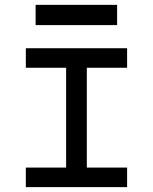

<svg xmlns="http://www.w3.org/2000/svg" viewBox="-20 -767 626 787"><path d="M85.9 -569.3H501V-489.3H335.9V-80.1H501V0H85.9V-80.1H251V-489.3H85.9ZM126 -747.1H460V-664.1H126Z"/></svg>

Font: Thabit-Bold
Style: Bold
Weight: 700
Designer: Regenerated by Nadim Shaikli
Foundry: MAK Alagha
Version: 0.01